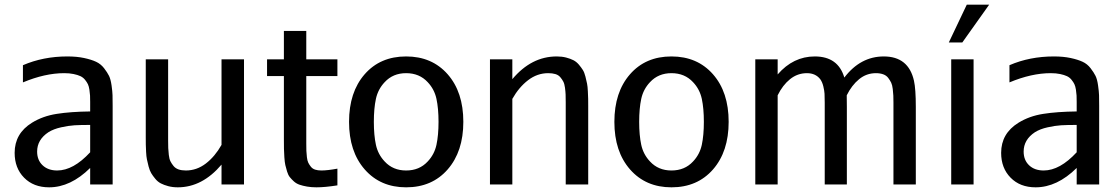

<svg xmlns="http://www.w3.org/2000/svg" viewBox="-20 -781 4739 813"><path d="M265.1 -542Q305.2 -542 335.9 -535.4Q366.7 -528.8 386.7 -519.5Q406.7 -510.3 420.7 -492.2Q434.6 -474.1 441.7 -459.7Q448.7 -445.3 452.4 -419.4Q456.1 -393.6 456.5 -377.9Q457 -362.3 457 -333V0H361.8V-69.8Q278.8 12.2 188 12.2Q122.1 12.2 82 -28.6Q42 -69.3 42 -133.8Q42 -215.8 115.2 -261.2Q161.1 -289.6 220 -298.8Q278.8 -308.1 361.8 -309.1V-349.1Q361.8 -366.2 361.3 -376.5Q360.8 -386.7 358.6 -401.1Q356.4 -415.5 352.3 -424.3Q348.1 -433.1 340.1 -443.1Q332 -453.1 320.6 -458.5Q309.1 -463.9 291.7 -467.5Q274.4 -471.2 252 -471.2Q170.4 -471.2 77.1 -432.1V-504.9Q163.1 -542 265.1 -542ZM361.8 -136.2V-252Q320.8 -252 295.7 -250.5Q270.5 -249 238.8 -241.9Q207 -234.9 185.1 -221.2Q137.2 -189.5 137.2 -139.2Q137.2 -103 160.4 -81.1Q183.6 -59.1 222.2 -59.1Q290.5 -59.1 361.8 -136.2Z M691.9 -185.1Q691.9 -165 692.4 -153.8Q692.9 -142.6 694.8 -125.2Q696.8 -107.9 701.7 -98.1Q706.5 -88.4 714.6 -78.4Q722.7 -68.4 735.8 -63.7Q749 -59.1 767.1 -59.1Q813 -59.1 851.6 -88.6Q890.1 -118.2 918 -167.5V-529.8H1013.2V0H918V-84Q836.4 12.2 732.9 12.2Q710.9 12.2 692.6 7.3Q674.3 2.4 661.1 -4.4Q647.9 -11.2 637.5 -23.9Q627 -36.6 620.4 -47.6Q613.8 -58.6 609.1 -76.4Q604.5 -94.2 602.1 -106.2Q599.6 -118.2 598.6 -138.2Q597.7 -158.2 597.4 -168.5Q597.2 -178.7 597.2 -198.2Q597.2 -201.7 597.2 -203.1V-529.8H691.9Z M1276.9 -172.9Q1276.9 -153.3 1277.3 -142.1Q1277.8 -130.9 1279.5 -115.7Q1281.2 -100.6 1285.4 -92Q1289.6 -83.5 1296.4 -75Q1303.2 -66.4 1314.5 -62.7Q1325.7 -59.1 1340.8 -59.1Q1366.7 -59.1 1408.7 -66.9V3.9Q1356.4 12.2 1319.8 12.2Q1297.9 12.2 1280 9Q1262.2 5.9 1248.5 1.2Q1234.9 -3.4 1224.6 -12.7Q1214.4 -22 1207.3 -30.8Q1200.2 -39.6 1195.6 -54.7Q1190.9 -69.8 1188.2 -82Q1185.5 -94.2 1184.1 -114.7Q1182.6 -135.3 1182.4 -150.6Q1182.1 -166 1182.1 -190.9V-459H1110.8V-529.8H1182.1V-649.9H1276.9V-529.8H1408.7V-459H1276.9Z M1791 -433.1Q1755.9 -471.2 1699.7 -471.2Q1644 -471.2 1608.9 -433.1Q1580.6 -403.3 1571.8 -362.5Q1563 -321.8 1563 -265.1Q1563 -208.5 1571.8 -167.7Q1580.6 -127 1608.9 -97.2Q1644 -59.1 1699.7 -59.1Q1755.9 -59.1 1791 -97.2Q1819.3 -127 1828.1 -167.7Q1836.9 -208.5 1836.9 -265.1Q1836.9 -321.8 1828.1 -362.5Q1819.3 -403.3 1791 -433.1ZM1699.7 -542Q1809.1 -542 1875.5 -466.6Q1941.9 -391.1 1941.9 -265.1Q1941.9 -139.6 1875.7 -63.7Q1809.6 12.2 1699.7 12.2Q1590.8 12.2 1524.4 -63.5Q1458 -139.2 1458 -265.1Q1458 -390.6 1523.9 -466.3Q1589.8 -542 1699.7 -542Z M2375.5 -347.2Q2375.5 -368.2 2375 -380.9Q2374.5 -393.6 2372.3 -409.9Q2370.1 -426.3 2365.2 -435.5Q2360.4 -444.8 2352.5 -454.1Q2344.7 -463.4 2331.8 -467.3Q2318.8 -471.2 2301.3 -471.2Q2254.9 -471.2 2216.1 -441.4Q2177.2 -411.6 2149.4 -362.3V0H2054.7V-529.8H2149.4V-445.8Q2230 -542 2337.4 -542Q2358.9 -542 2377 -537.4Q2395 -532.7 2408 -526.1Q2420.9 -519.5 2431.2 -507.3Q2441.4 -495.1 2448 -484.6Q2454.6 -474.1 2459 -456.5Q2463.4 -439 2465.8 -427Q2468.3 -415 2469.2 -394.3Q2470.2 -373.5 2470.5 -362.5Q2470.7 -351.6 2470.7 -331.1Q2470.7 -329.6 2470.7 -329.1V0H2375.5Z M2914.6 -433.1Q2879.4 -471.2 2823.2 -471.2Q2767.6 -471.2 2732.4 -433.1Q2704.1 -403.3 2695.3 -362.5Q2686.5 -321.8 2686.5 -265.1Q2686.5 -208.5 2695.3 -167.7Q2704.1 -127 2732.4 -97.2Q2767.6 -59.1 2823.2 -59.1Q2879.4 -59.1 2914.6 -97.2Q2942.9 -127 2951.7 -167.7Q2960.4 -208.5 2960.4 -265.1Q2960.4 -321.8 2951.7 -362.5Q2942.9 -403.3 2914.6 -433.1ZM2823.2 -542Q2932.6 -542 2999 -466.6Q3065.4 -391.1 3065.4 -265.1Q3065.4 -139.6 2999.3 -63.7Q2933.1 12.2 2823.2 12.2Q2714.4 12.2 2647.9 -63.5Q2581.5 -139.2 2581.5 -265.1Q2581.5 -390.6 2647.5 -466.3Q2713.4 -542 2823.2 -542Z M3763.2 -346.2Q3763.2 -365.2 3762.7 -376Q3762.2 -386.7 3760.3 -403.8Q3758.3 -420.9 3753.7 -430.7Q3749 -440.4 3741.2 -450.9Q3733.4 -461.4 3720 -466.3Q3706.5 -471.2 3689 -471.2Q3648.9 -471.2 3617.7 -445.6Q3586.4 -419.9 3565.4 -377.4Q3565.9 -361.3 3565.9 -328.1V0H3472.2V-346.2Q3472.2 -371.1 3471.4 -384Q3470.7 -397 3466.3 -415.3Q3461.9 -433.6 3453.1 -445.8Q3433.1 -471.2 3397 -471.2Q3356.9 -471.2 3325.4 -445.8Q3293.9 -420.4 3272.9 -377.4V0H3178.2V-529.8H3272.9V-465.8Q3338.9 -542 3430.2 -542Q3528.8 -542 3555.2 -452.6Q3623.5 -542 3722.2 -542Q3827.1 -542 3850.1 -439Q3857.9 -404.3 3857.9 -328.1V0H3763.2Z M4168.5 -761.2 4054.7 -601.1H3997.6L4073.7 -761.2ZM4102.5 0H4007.8V-529.8H4102.5Z M4442.4 -542Q4482.4 -542 4513.2 -535.4Q4543.9 -528.8 4564 -519.5Q4584 -510.3 4597.9 -492.2Q4611.8 -474.1 4618.9 -459.7Q4626 -445.3 4629.6 -419.4Q4633.3 -393.6 4633.8 -377.9Q4634.3 -362.3 4634.3 -333V0H4539.1V-69.8Q4456.1 12.2 4365.2 12.2Q4299.3 12.2 4259.3 -28.6Q4219.2 -69.3 4219.2 -133.8Q4219.2 -215.8 4292.5 -261.2Q4338.4 -289.6 4397.2 -298.8Q4456.1 -308.1 4539.1 -309.1V-349.1Q4539.1 -366.2 4538.6 -376.5Q4538.1 -386.7 4535.9 -401.1Q4533.7 -415.5 4529.5 -424.3Q4525.4 -433.1 4517.3 -443.1Q4509.3 -453.1 4497.8 -458.5Q4486.3 -463.9 4469 -467.5Q4451.7 -471.2 4429.2 -471.2Q4347.7 -471.2 4254.4 -432.1V-504.9Q4340.3 -542 4442.4 -542ZM4539.1 -136.2V-252Q4498 -252 4472.9 -250.5Q4447.8 -249 4416 -241.9Q4384.3 -234.9 4362.3 -221.2Q4314.5 -189.5 4314.5 -139.2Q4314.5 -103 4337.6 -81.1Q4360.8 -59.1 4399.4 -59.1Q4467.8 -59.1 4539.1 -136.2Z"/></svg>

Font: Aurulent Sans
Style: Regular
Weight: 400
Version: Version 2007.05.04